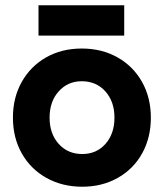

<svg xmlns="http://www.w3.org/2000/svg" viewBox="-20 -696 622 728"><path d="M29 -250Q29 -326 62.5 -385.5Q96 -445 155 -478.5Q214 -512 290 -512Q366 -512 425.5 -478.5Q485 -445 518.5 -385.5Q552 -326 552 -250Q552 -174 519 -114.5Q486 -55 426.5 -21.5Q367 12 292 12Q216 12 156 -21.5Q96 -55 62.5 -114.5Q29 -174 29 -250ZM292 -112Q346 -112 380 -150.5Q414 -189 414 -250Q414 -311 379.5 -349.5Q345 -388 290 -388Q237 -388 202.5 -349.5Q168 -311 168 -250Q168 -189 202.5 -150.5Q237 -112 292 -112ZM126 -676H451V-561H126Z"/></svg>

Font: Oak Sans
Style: Bold
Weight: 700
Designer: Erik Kennedy, Walven
Foundry: Erik Kennedy, Walven
Version: Version 1.000